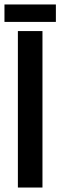

<svg xmlns="http://www.w3.org/2000/svg" viewBox="-40 -839 270 859"><path d="M40 -700H150V0H40ZM210 -819V-741H-20V-819Z"/></svg>

Font: Bebas Neue
Style: Regular
Weight: 400
Designer: Ryoichi Tsunekawa
Foundry: Ryoichi Tsunekawa
Version: Version 1.300